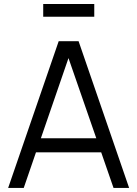

<svg xmlns="http://www.w3.org/2000/svg" viewBox="-20 -922 674 942"><path d="M442.5 -840V-902.5H192V-840ZM96.5 0 156.5 -174.5H476.5L537 0H613.5L365.5 -720H268L20 0ZM180.5 -243.5 316 -637 452.5 -243.5Z"/></svg>

Font: Manrope
Style: Regular
Weight: 400
Designer: Mikhail Sharanda
Foundry: Mikhail Sharanda
Version: Version 4.505